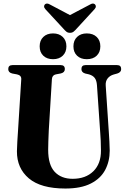

<svg xmlns="http://www.w3.org/2000/svg" viewBox="-20 -1075 727 1106"><path d="M557.5 -308.5 538.5 -584.5Q536.5 -611.5 525.8 -625.8Q515 -640 493 -646.5L471 -651.5Q449 -658 449 -677Q449 -700 472.5 -700H654.5Q678 -700 678 -677Q678 -658.5 655.5 -651.5L635.5 -646Q612.5 -639.5 599.8 -623Q587 -606.5 589 -581.5L607 -311.5Q609 -285 610.2 -259.5Q611.5 -234 612 -207Q612 -145.5 585.8 -96Q559.5 -46.5 503 -17.8Q446.5 11 356.5 11Q215.5 11 146.2 -47.5Q77 -106 77.5 -203.5Q77.5 -224 79.8 -259.8Q82 -295.5 84 -325L102.5 -619Q103.5 -641 78 -646.5L51 -651.5Q27.5 -657 27.5 -677Q27.5 -700 52 -700H329.5Q353.5 -700 353.5 -677Q353.5 -657.5 330.5 -652L301.5 -646.5Q280.5 -642 279 -619L261 -324Q259 -290 258.5 -261.5Q258 -233 257.5 -212.5Q257.5 -125 295.2 -85Q333 -45 398.5 -45Q473.5 -45 517.8 -88.5Q562 -132 561.5 -207.5Q561.5 -241 560.2 -264Q559 -287 557.5 -308.5ZM285.5 -734Q250.5 -734 229.5 -754Q208.5 -774 208.5 -808Q208.5 -842 229.5 -862.2Q250.5 -882.5 285.5 -882.5Q320.5 -882.5 341.5 -862.2Q362.5 -842 362.5 -808Q362.5 -774.5 341.5 -754.2Q320.5 -734 285.5 -734ZM480 -734Q445 -734 424 -754Q403 -774 403 -808Q403 -842 424 -862.2Q445 -882.5 480 -882.5Q516 -882.5 537 -862.2Q558 -842 558 -808Q558 -774.5 537 -754.2Q516 -734 480 -734ZM422 -910.5Q412 -899 403.8 -892.5Q395.5 -886 383 -886Q370.5 -886 362.5 -892.5Q354.5 -899 344.5 -910.5L241 -1022.5Q233.5 -1031 234 -1038.5Q234.5 -1046 239 -1050Q250 -1060 269.5 -1048L383 -988L497 -1048Q516 -1060 527 -1050Q531.5 -1046 532 -1038.5Q532.5 -1031 525 -1022.5Z"/></svg>

Font: Fraunces 144pt S050
Style: Bold
Weight: 700
Version: Version 1.000; ttfautohint (v1.8.3)